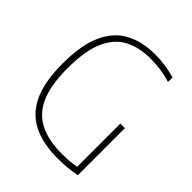

<svg xmlns="http://www.w3.org/2000/svg" viewBox="-207 -880 1015 1015"><g transform="rotate(45 301.0 -372.0)"><path d="M390 5Q280.5 5 205.5 -32Q130.5 -69 92.2 -151Q54 -233 54 -369Q54 -509.5 92.8 -592.8Q131.5 -676 201.5 -712.5Q271.5 -749 365.5 -749Q441 -749 517 -727.5V-693.5Q474 -706.5 436.8 -711.2Q399.5 -716 363.5 -716Q280.5 -716 219 -684Q157.5 -652 123.8 -576.2Q90 -500.5 90 -369.5Q90 -243 123.5 -168.2Q157 -93.5 223.5 -60.8Q290 -28 390 -28Q447.5 -28 494.5 -37V-360H528.5V-8Q487 -0.5 455.2 2.2Q423.5 5 390 5Z"/></g></svg>

Font: Encode Sans SemiCondensed SemiCondensed Thin
Style: Regular
Weight: 100
Width: 4
Designer: Multiple Designers
Foundry: Impallari Type
Version: Version 3.000; ttfautohint (v1.8.3) -l 8 -r 50 -G 200 -x 14 